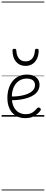

<svg xmlns="http://www.w3.org/2000/svg" viewBox="-20 -1438 566 2366"><path d="M293 18Q219 18 169.5 -15Q120 -48 95.5 -104Q71 -160 71 -229Q71 -294 88 -347.5Q105 -401 136.5 -439.5Q168 -478 212 -498.5Q256 -519 311 -519Q365 -519 399 -502Q433 -485 450 -456.5Q467 -428 467 -393Q467 -355 450 -324.5Q433 -294 402 -271.5Q371 -249 328 -234Q285 -219 232 -211Q179 -203 120 -203V-249Q165 -248 207.5 -253.5Q250 -259 287 -269.5Q324 -280 352 -297Q380 -314 395.5 -337Q411 -360 411 -390Q411 -430 383.5 -450Q356 -470 307 -470Q272 -470 239.5 -456Q207 -442 181.5 -413.5Q156 -385 141 -342Q126 -299 126 -240Q126 -168 149 -122Q172 -76 210.5 -53.5Q249 -31 296 -31Q335 -31 360.5 -42Q386 -53 404.5 -70Q423 -87 439 -106Q448 -114 455.5 -113.5Q463 -113 472 -107Q480 -101 483 -93Q486 -85 479 -77Q463 -53 436.5 -31Q410 -9 374 4.5Q338 18 293 18ZM295 -626Q222 -626 178.5 -676Q135 -726 134 -816Q134 -826 139 -831.5Q144 -837 157 -837Q170 -837 175 -831.5Q180 -826 181 -816Q184 -753 213.5 -717.5Q243 -682 295 -682Q348 -682 377.5 -717.5Q407 -753 410 -816Q411 -826 416 -831.5Q421 -837 433 -837Q446 -837 451.5 -831.5Q457 -826 457 -816Q456 -757 435.5 -714.5Q415 -672 379 -649Q343 -626 295 -626ZM0 898H526V908H0ZM0 -20H526V0H0ZM0 -505H526V-500H0ZM0 -1418H526V-1408H0Z"/></svg>

Font: Playwrite FR Trad Guides
Style: Regular
Weight: 400
Designer: Veronika Burian, José Scaglione
Foundry: TypeTogether
Version: Version 1.003